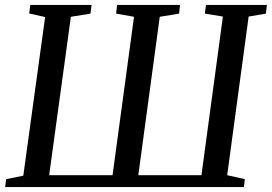

<svg xmlns="http://www.w3.org/2000/svg" viewBox="-20 -763 1108 783"><path d="M1 0 5 -32.5 75 -46.5 164 -693.5 99 -708 103.5 -743H353.5L349 -707.5L269 -694.5L180.5 -48.5H439L526.5 -694.5L453.5 -707.5L457.5 -743H714L710.5 -707.5L631.5 -694.5L544 -48.5H801.5L889 -695.5L815.5 -707.5L820 -743H1068.5L1064.5 -707.5L994 -695.5L906.5 -48.5L978.5 -32.5L974.5 0Z"/></svg>

Font: Merriweather 60pt
Style: Italic
Weight: 400
Italic angle: -7.8°
Version: Version 2.101